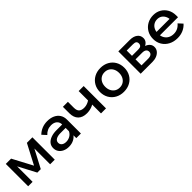

<svg xmlns="http://www.w3.org/2000/svg" viewBox="322 -1766 3032 3032"><g transform="rotate(-45 1838.5 -249.5)"><path d="M73 0V-499H191L378 -147L360 -148L544 -499H667V0H564V-462L609 -437L405 -50H328L124 -437L172 -458V0Z M1251 0H1148V-99L1143 -120V-307Q1143 -363 1107 -394.5Q1071 -426 1009 -426Q964 -426 925.5 -408Q887 -390 859 -358L795 -428Q836 -469 891 -492Q946 -515 1013 -515Q1084 -515 1137.5 -490.5Q1191 -466 1221 -420Q1251 -374 1251 -310ZM971 16Q914 16 870 -5Q826 -26 802 -62Q778 -98 778 -146Q778 -198 808 -234.5Q838 -271 891.5 -290.5Q945 -310 1015 -310H1155V-233H1025Q966 -233 929.5 -212Q893 -191 893 -150Q893 -113 921 -91.5Q949 -70 994 -70Q1037 -70 1073 -88Q1109 -106 1130.5 -137.5Q1152 -169 1155 -210L1191 -193Q1191 -132 1163 -84.5Q1135 -37 1085 -10.5Q1035 16 971 16Z M1546 -157Q1451 -157 1399.5 -208.5Q1348 -260 1348 -356V-499H1460V-367Q1460 -303 1490 -276.5Q1520 -250 1577 -250Q1643 -250 1706 -293L1729 -217Q1705 -198 1675.5 -184.5Q1646 -171 1612.5 -164Q1579 -157 1546 -157ZM1700 0V-499H1812V0Z M2199 16Q2120 16 2058.5 -18Q1997 -52 1962 -112Q1927 -172 1927 -250Q1927 -327 1962 -387Q1997 -447 2058.5 -481Q2120 -515 2199 -515Q2279 -515 2340.5 -481Q2402 -447 2436.5 -387Q2471 -327 2471 -250Q2471 -172 2436.5 -112Q2402 -52 2340.5 -18Q2279 16 2199 16ZM2199 -78Q2246 -78 2281 -100Q2316 -122 2335.5 -160.5Q2355 -199 2355 -250Q2355 -300 2335.5 -338.5Q2316 -377 2281 -399Q2246 -421 2199 -421Q2153 -421 2118 -399Q2083 -377 2063.5 -338.5Q2044 -300 2044 -250Q2044 -199 2063.5 -160.5Q2083 -122 2118 -100Q2153 -78 2199 -78Z M2586 0V-499H2841Q2922 -499 2969 -463Q3016 -427 3016 -366Q3016 -328 2993.5 -299.5Q2971 -271 2933 -256L2932 -265Q2980 -252 3010 -220.5Q3040 -189 3040 -144Q3040 -101 3014.5 -68.5Q2989 -36 2946 -18Q2903 0 2850 0ZM2689 -28 2631 -84H2836Q2881 -84 2904.5 -101Q2928 -118 2928 -151Q2928 -184 2904.5 -201Q2881 -218 2836 -218H2642V-297H2828Q2870 -297 2887.5 -313Q2905 -329 2905 -358Q2905 -387 2887.5 -401Q2870 -415 2828 -415H2628L2689 -473Z M3560 -151 3624 -81Q3585 -36 3527 -10Q3469 16 3398 16Q3314 16 3249.5 -18Q3185 -52 3148.5 -112Q3112 -172 3112 -249Q3112 -327 3147 -387Q3182 -447 3243 -481Q3304 -515 3380 -515Q3454 -515 3511 -481.5Q3568 -448 3601 -389.5Q3634 -331 3634 -254V-248H3523V-259Q3523 -309 3504.5 -346.5Q3486 -384 3454 -404.5Q3422 -425 3379 -425Q3334 -425 3299.5 -403.5Q3265 -382 3246 -343.5Q3227 -305 3227 -251Q3227 -197 3249.5 -157Q3272 -117 3311.5 -95.5Q3351 -74 3403 -74Q3498 -74 3560 -151ZM3634 -214H3190V-290H3618L3634 -253Z"/></g></svg>

Font: Wix Madefor Display SemiBold
Style: Regular
Weight: 600
Designer: Dalton Maag Ltd
Foundry: Dalton Maag Ltd
Version: Version 3.100